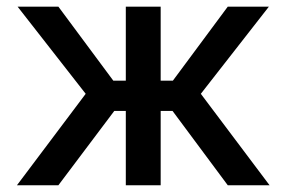

<svg xmlns="http://www.w3.org/2000/svg" viewBox="-20 -550 850 570"><path d="M234.4 -271.5 32.2 -530.3H153.3L316.4 -310.5H353.5V-530.3H457V-310.5H493.2L656.2 -530.3H778.3L576.2 -271.5L780.3 0H656.2L492.2 -220.7H457V0H353.5V-220.7H319.3L153.3 0H30.3Z"/></svg>

Font: WEMIX Pretendard Medium
Style: Regular
Weight: 500
Designer: Base glyphs from Inter by Rasmus Andersson; Hangeul glyphs from Noto Sans CJK(Source Han Sans) by Jang Soo-young and Kan
Foundry: Kil Hyung-jin
Version: Version 1.000